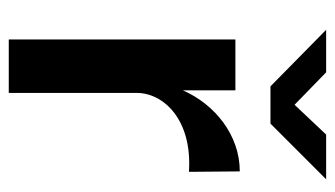

<svg xmlns="http://www.w3.org/2000/svg" viewBox="-183 -581 764 438"><g transform="rotate(90 199.0 -362.0)"><path d="M287 -724 219 -652 145 -724H48L177 -597H262L389 -724ZM70 0H192V-292C192 -353 253 -419 372 -411L371 -527C288 -527 218 -470 186 -397V-517H70Z"/></g></svg>

Font: United Sans SemiBold
Style: Regular
Weight: 600
Designer: Pablo Impallari, Rodrigo Fuenzalida (Modified by Dan O. Williams)
Version: Version 1.000;PS 001.000;hotconv 1.0.88;makeotf.lib2.5.64775